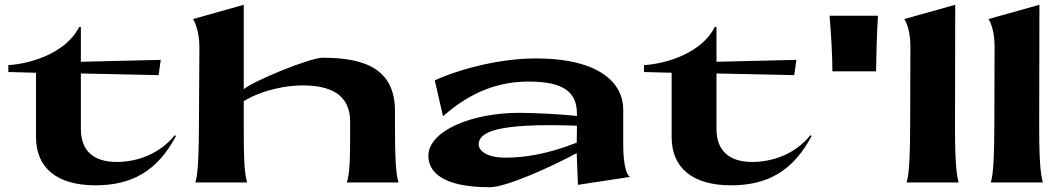

<svg xmlns="http://www.w3.org/2000/svg" viewBox="-20 -765 4457 805"><path d="M15 -492V-463L131 -460V-190C131 -61 219 12 380 12C531 12 639 -46 718 -195L713 -198C645 -115 549 -86 469 -86C371 -86 319 -134 319 -225V-457L645 -450L654 -514L319 -506V-652H312C259 -546 115 -498 15 -492Z M1448 -255V-184C1448 -50 1441 -22 1434 0H1651C1644 -23 1636 -56 1636 -231V-299C1636 -468 1522 -523 1333 -523C1280 -523 1045 -427 1002 -391V-745L789 -685C792 -683 816 -639 816 -567L814 -231C813 -57 806 -25 799 0H1016C1011 -25 1002 -34 1002 -214V-341C1085 -391 1187 -407 1247 -407C1364 -407 1448 -370 1448 -255Z M2403 10 2620 -23V-25C2612 -29 2593 -58 2593 -159V-306C2593 -414 2497 -520 2227 -520C2045 -520 1864 -458 1803 -428L1837 -279H1839C1954 -380 2070 -423 2196 -423C2342 -423 2399 -380 2399 -287V-279C2332 -286 2221 -292 2158 -292C1956 -292 1776 -216 1776 -111C1776 -48 1830 20 2033 20C2104 20 2294 -67 2398 -123C2399 -82 2402 -36 2403 10ZM1987 -159C1987 -211 2060 -250 2399 -238L2398 -167C2272 -117 2174 -104 2100 -104C2019 -104 1987 -134 1987 -159Z M2680 -492V-463L2796 -460V-190C2796 -61 2884 12 3045 12C3196 12 3304 -46 3383 -195L3378 -198C3310 -115 3214 -86 3134 -86C3036 -86 2984 -134 2984 -225V-457L3310 -450L3319 -514L2984 -506V-652H2977C2924 -546 2780 -498 2680 -492Z M3470 -466H3653C3654 -523 3656 -622 3661 -699H3458C3465 -623 3470 -524 3470 -466Z M3781 0H3999C3994 -25 3984 -51 3984 -231L3985 -745L3771 -685C3774 -683 3797 -644 3797 -572L3796 -231C3795 -57 3788 -25 3781 0Z M4134 0H4352C4347 -25 4337 -51 4337 -231L4338 -745L4124 -685C4127 -683 4150 -644 4150 -572L4149 -231C4148 -57 4141 -25 4134 0Z"/></svg>

Font: Coconat
Style: Bold
Weight: 900
Width: 8
Designer: Sara Lavazza
Foundry: Collletttivo
Version: Version 1.000;Glyphs 3.2 (3217)